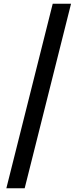

<svg xmlns="http://www.w3.org/2000/svg" viewBox="-20 -825 428 1027"><path d="M14 182H112L360 -805H262Z"/></svg>

Font: Noto Sans CJK KR Bold
Style: Regular
Weight: 700
Designer: Ryoko NISHIZUKA (kana & ideographs); Paul D. Hunt (Latin, Greek & Cyrillic); Wenlong ZHANG (bopomofo); Sandoll Communica
Foundry: Adobe Systems Incorporated
Version: Version 1.004;PS 1.004;hotconv 1.0.82;makeotf.lib2.5.63406